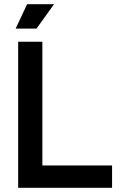

<svg xmlns="http://www.w3.org/2000/svg" viewBox="-20 -900 576 920"><path d="M110 -880 55 -763H155L239 -880ZM67 -700V0H517V-107H183V-700Z"/></svg>

Font: Space Text SemiBold
Style: Regular
Weight: 600
Designer: Florian Karsten (Space Text), Colophon Foundry (Space Mono)
Foundry: Florian Karsten
Version: Version 1.003;PS 001.003;hotconv 1.0.88;makeotf.lib2.5.64775